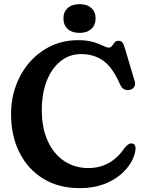

<svg xmlns="http://www.w3.org/2000/svg" viewBox="-20 -912 714 946"><path d="M648 -178Q645 -146 625.8 -112.2Q606.5 -78.5 571.5 -49.5Q536.5 -20.5 486.8 -2.8Q437 15 372.5 15Q269 15 193.2 -31.5Q117.5 -78 76 -160.2Q34.5 -242.5 34.5 -349.5Q34.5 -427 59.8 -493.5Q85 -560 129.8 -609.5Q174.5 -659 234 -686.5Q293.5 -714 362.5 -714Q410.5 -714 440.5 -704.8Q470.5 -695.5 488 -686.5Q505.5 -677.5 516 -677.5Q526 -677.5 532 -686Q538 -694.5 544.5 -702.8Q551 -711 563.5 -711Q576 -711 582.5 -703.5Q589 -696 595 -675.5L644 -510.5Q648.5 -495 640.5 -483Q632.5 -471 616.5 -468.5Q602.5 -466.5 591 -472.5Q579.5 -478.5 572 -495Q535 -580 489 -612.8Q443 -645.5 380 -645.5Q321.5 -645.5 277.8 -610Q234 -574.5 210 -512.5Q186 -450.5 186 -370Q186 -279.5 215.8 -215.8Q245.5 -152 297.2 -118Q349 -84 415 -84Q527.5 -84 594 -183.5Q606.5 -198 615.5 -202.5Q624.5 -207 633 -204.5Q649 -200.5 648 -178ZM372 -750Q335 -750 313.8 -769.2Q292.5 -788.5 292.5 -821.5Q292.5 -853.5 313.8 -872.5Q335 -891.5 372 -891.5Q409 -891.5 430 -872.5Q451 -853.5 451 -821.5Q451 -789 430 -769.5Q409 -750 372 -750Z"/></svg>

Font: Fraunces 72pt SuperSoft SemiBold
Style: Regular
Weight: 600
Version: Version 1.000;[b76b70a41]